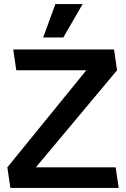

<svg xmlns="http://www.w3.org/2000/svg" viewBox="-20 -923 619 943"><path d="M252 -903H386L291 -739H192ZM555 -578 156 -101H548L563 0H31L16 -101L404 -578H60L45 -680H540Z"/></svg>

Font: Palanquin Dark
Style: Regular
Weight: 400
Designer: Pria Ravichandran
Version: Version 1.001